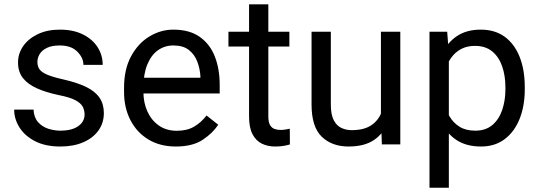

<svg xmlns="http://www.w3.org/2000/svg" viewBox="-20 -677 2526 900"><path d="M376.5 -140.1Q376.5 -159.7 367.9 -176.5Q359.4 -193.4 333.3 -207.3Q307.1 -221.2 254.9 -231.4Q196.3 -243.7 153.6 -262.7Q110.8 -281.7 87.6 -311Q64.5 -340.3 64.5 -383.8Q64.5 -425.8 88.6 -460.7Q112.8 -495.6 157 -516.8Q201.2 -538.1 260.3 -538.1Q323.7 -538.1 368.7 -515.6Q413.6 -493.2 437.5 -455.8Q461.4 -418.5 461.4 -373H371.1Q371.1 -405.8 342.5 -434.8Q314 -463.9 260.3 -463.9Q222.7 -463.9 199.5 -452.4Q176.3 -440.9 165.8 -423.3Q155.3 -405.8 155.3 -386.2Q155.3 -366.7 165 -352.5Q174.8 -338.4 200.9 -327.1Q227.1 -315.9 276.9 -304.7Q341.8 -290 383.8 -269.5Q425.8 -249 446.3 -219.2Q466.8 -189.5 466.8 -147Q466.8 -100.6 441.4 -65.2Q416 -29.8 370.1 -10Q324.2 9.8 262.7 9.8Q192.9 9.8 144.5 -15.1Q96.2 -40 71.3 -79.6Q46.4 -119.1 46.4 -163.1H137.2Q139.2 -126 158.7 -104.2Q178.2 -82.5 206.5 -73.5Q234.9 -64.5 262.7 -64.5Q299.8 -64.5 325 -74.2Q350.1 -84 363.3 -101.1Q376.5 -118.2 376.5 -140.1Z M804.2 9.8Q730.5 9.8 676 -22.9Q621.6 -55.7 591.6 -113.5Q561.5 -171.4 561.5 -245.6V-266.1Q561.5 -352.5 594.5 -413.3Q627.4 -474.1 680.4 -506.1Q733.4 -538.1 792.5 -538.1Q868.2 -538.1 916.3 -504.2Q964.4 -470.2 987.1 -411.9Q1009.8 -353.5 1009.8 -279.3V-238.8H615.2V-312.5H919.4V-319.3Q917.5 -354.5 905 -387.7Q892.6 -420.9 865.7 -442.4Q838.9 -463.9 792.5 -463.9Q751.5 -463.9 719.7 -440.9Q688 -418 670.2 -373.8Q652.3 -329.6 652.3 -266.1V-245.6Q652.3 -195.8 670.9 -154.5Q689.5 -113.3 724.6 -88.6Q759.8 -64 809.1 -64Q856.9 -64 890.1 -83.5Q923.3 -103 948.2 -135.7L1002.9 -92.3Q977.5 -53.2 930.2 -21.7Q882.8 9.8 804.2 9.8Z M1336.4 -528.3V-459H1050.8V-528.3ZM1147.5 -656.7H1237.8V-130.9Q1237.8 -104 1246.1 -90.3Q1254.4 -76.7 1267.6 -72.3Q1280.8 -67.9 1295.9 -67.9Q1307.1 -67.9 1319.6 -70.1Q1332 -72.3 1338.4 -73.7L1338.9 0Q1328.1 3.4 1310.8 6.6Q1293.5 9.8 1269 9.8Q1235.8 9.8 1208 -3.4Q1180.2 -16.6 1163.8 -47.6Q1147.5 -78.6 1147.5 -131.3Z M1765.6 -122.1V-528.3H1856.4V0H1770ZM1782.7 -233.4 1820.3 -234.4Q1820.3 -164.1 1800.3 -108.9Q1780.3 -53.7 1734.9 -22Q1689.5 9.8 1613.8 9.8Q1536.1 9.8 1488.3 -36.1Q1440.4 -82 1440.4 -187.5V-528.3H1530.8V-186.5Q1530.8 -139.2 1544.7 -113Q1558.6 -86.9 1581.1 -76.9Q1603.5 -66.9 1627.9 -66.9Q1685.5 -66.9 1719.2 -89.1Q1752.9 -111.3 1767.8 -149.2Q1782.7 -187 1782.7 -233.4Z M2084 -426.8V203.1H1993.2V-528.3H2076.2ZM2439.9 -268.6V-258.3Q2439.9 -181.2 2416 -120.6Q2392.1 -60.1 2346.2 -25.1Q2300.3 9.8 2234.9 9.8Q2167.5 9.8 2121.6 -19.5Q2075.7 -48.8 2049.8 -103Q2023.9 -157.2 2016.1 -231.4V-286.1Q2023.9 -364.3 2050 -420.7Q2076.2 -477.1 2121.6 -507.6Q2167 -538.1 2233.4 -538.1Q2300.3 -538.1 2346.2 -504.4Q2392.1 -470.7 2416 -409.9Q2439.9 -349.1 2439.9 -268.6ZM2349.1 -258.3V-268.6Q2349.1 -321.3 2334.2 -365.2Q2319.3 -409.2 2287.8 -435.5Q2256.3 -461.9 2207 -461.9Q2172.9 -461.9 2147.7 -450.2Q2122.6 -438.5 2105 -418.7Q2087.4 -398.9 2076.4 -373.8Q2065.4 -348.6 2060.1 -321.8V-195.3Q2069.8 -161.1 2087.4 -131.1Q2105 -101.1 2134.3 -82.8Q2163.6 -64.5 2208 -64.5Q2256.8 -64.5 2288.1 -91.1Q2319.3 -117.7 2334.2 -161.9Q2349.1 -206.1 2349.1 -258.3Z"/></svg>

Font: Vazirmatn
Style: Regular
Weight: 400
Designer: Saber Rastikerdar
Foundry: Saber Rastikerdar
Version: Version 33.003;September 2, 2022;FontCreator 14.0.0.2862 64-